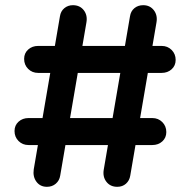

<svg xmlns="http://www.w3.org/2000/svg" viewBox="-20 -720 733 740"><path d="M161 0Q135 0 120.5 -19.5Q106 -39 110 -67L211 -657Q214 -677 228 -688.5Q242 -700 261 -700Q288 -700 303 -680.5Q318 -661 313 -633L212 -43Q209 -24 195 -12Q181 0 161 0ZM603 -439H127Q104 -439 88.5 -454.5Q73 -470 73 -493Q73 -515 88.5 -529Q104 -543 127 -543H603Q626 -543 641.5 -527.5Q657 -512 657 -489Q657 -467 641.5 -453Q626 -439 603 -439ZM432 0Q405 0 390 -19.5Q375 -39 380 -67L481 -657Q484 -677 498 -688.5Q512 -700 532 -700Q558 -700 573 -680.5Q588 -661 583 -633L482 -43Q479 -24 465.5 -12Q452 0 432 0ZM567 -161H90Q67 -161 51.5 -176.5Q36 -192 36 -215Q36 -237 51.5 -251Q67 -265 90 -265H567Q590 -265 605.5 -249.5Q621 -234 621 -211Q621 -189 605.5 -175Q590 -161 567 -161Z"/></svg>

Font: Quicksand Variable Light
Style: Regular
Weight: 300
Designer: Andrew Paglinawan
Foundry: Andrew Paglinawan
Version: Version 3.004